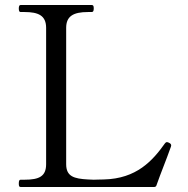

<svg xmlns="http://www.w3.org/2000/svg" viewBox="-20 -746 752 766"><path d="M604 -6C623 -60 641 -102 662 -161C663 -164 663 -165 663 -166C663 -171 659 -174 655 -176C651 -178 649 -179 646 -179C643 -179 640 -177 638 -174C589 -105 525 -33 394 -30C375 -30 363 -29 354 -29C345 -29 339 -30 331 -30C275 -33 244 -42 244 -91V-635C244 -681 272 -698 331 -698H346C352 -698 354 -703 354 -712C354 -721 353 -726 346 -726H62C57 -726 55 -721 55 -712C55 -703 57 -698 62 -698H78C133 -698 164 -684 164 -635V-91C164 -43 137 -29 78 -29H62C57 -29 55 -24 55 -14C55 -5 56 0 62 0H595C599 0 603 -2 604 -6Z"/></svg>

Font: Shippori Mincho OTF
Style: Regular
Weight: 400
Designer: FONTDASU
Foundry: FONTDASU / Google Inc. / but / Adobe
Version: Version 3.300;hotconv 1.0.109;makeotfexe 2.5.65596